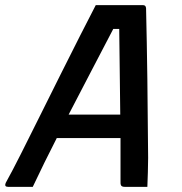

<svg xmlns="http://www.w3.org/2000/svg" viewBox="-37 -724 707 744"><path d="M90 0H-6Q-21 0 -15 -15Q10 -60 44.5 -128.5Q79 -197 118.5 -276.5Q158 -356 198 -436Q238 -516 273.5 -586Q309 -656 334 -704H518Q528 -704 529 -692Q532 -564 534 -417.5Q536 -271 537 -112Q537 -85 536 -57Q535 -29 534 0H446Q436 0 432.5 -5Q429 -10 430 -27Q430 -69 430 -109.5Q430 -150 430 -189H183Q159 -142 135.5 -94.5Q112 -47 90 0ZM402 -612Q363 -537 319 -453Q275 -369 229 -280H429Q428 -365 427 -447Q426 -529 425 -612Z"/></svg>

Font: Recursive Sn Lnr St Med
Style: Italic
Weight: 500
Italic angle: -15°
Version: Version 1.079;hotconv 1.0.112;makeotfexe 2.5.65598; ttfautoh